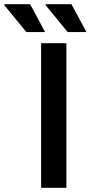

<svg xmlns="http://www.w3.org/2000/svg" viewBox="-103 -891 430 911"><path d="M218 -739 113 -867 114 -871H236L307 -739ZM22 -739 -83 -867 -82 -871H40L111 -739ZM92 0V-686H212V0Z"/></svg>

Font: Archivo SemiExpanded Medium
Style: Regular
Weight: 500
Width: 6
Designer: Hector Gatti
Foundry: Omnibus-Type
Version: Version 2.001; ttfautohint (v1.8.3)